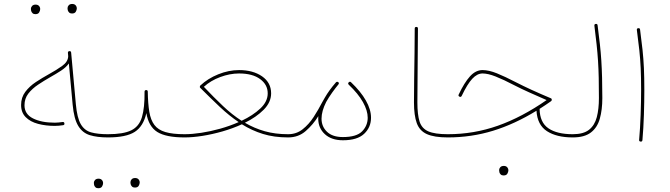

<svg xmlns="http://www.w3.org/2000/svg" viewBox="-20 -723 3460 991"><path d="M88.9 -181.2Q88.9 -220.2 110.6 -249Q132.3 -277.8 165.3 -299.6Q198.2 -321.3 231.9 -339.8Q271 -361.3 301 -382.8Q331.1 -404.3 332 -432.6L330.6 -449.7Q329.6 -458 337.9 -459Q346.2 -460 347.2 -451.7L371.6 -184.6Q377.9 -114.7 397 -82Q416 -49.3 450.4 -39.8Q484.9 -30.3 536.6 -30.3H537.1Q545.4 -30.3 545.4 -22Q545.4 -13.7 537.1 -13.7H536.6Q481.4 -13.7 443.6 -25.4Q405.8 -37.1 383.8 -73.2Q361.8 -109.4 355 -182.6L335.4 -395.5Q321.3 -375.5 295.2 -358.4Q269 -341.3 239.3 -324.7Q207.5 -306.6 176.8 -286.1Q146 -265.6 126.2 -240Q106.4 -214.4 106.4 -179.7Q106.4 -133.8 150.4 -111.8Q194.3 -89.8 262.7 -89.8Q272.9 -89.8 282.7 -90.8Q292.5 -91.8 303.2 -93.3Q311.5 -94.2 312.5 -85.9Q313.5 -77.6 305.2 -76.7Q294.4 -75.2 284.2 -74.2Q273.9 -73.2 262.7 -73.2Q216.3 -73.2 176.5 -83.7Q136.7 -94.2 112.8 -118.2Q88.9 -142.1 88.9 -181.2ZM328.6 -681.2Q328.6 -689 334.7 -695.8Q340.8 -702.6 353 -702.6Q366.2 -702.6 372.6 -692.9Q376.5 -687 376.5 -680.2Q376.5 -671.4 371.1 -662.4Q365.7 -653.3 351.6 -653.3Q342.3 -653.3 337.2 -658.2Q332 -663.1 330.1 -669.4Q328.6 -674.8 328.6 -681.2ZM139.6 -677.7Q139.6 -685.5 145.8 -692.4Q151.9 -699.2 164.1 -699.2Q177.2 -699.2 183.6 -689.5Q187.5 -683.6 187.5 -676.8Q187.5 -668 182.1 -658.9Q176.8 -649.9 162.6 -649.9Q153.3 -649.9 148.2 -654.8Q143.1 -659.7 141.1 -666Q139.6 -671.4 139.6 -677.7Z M528.3 -22Q528.3 -30.3 537.1 -30.3Q616.7 -30.3 657.5 -50.3Q698.2 -70.3 712.6 -118.4Q727.1 -166.5 726.1 -249.5Q726.1 -258.3 735.4 -258.3Q742.7 -257.3 742.7 -250Q743.7 -188 750.7 -145.8Q757.8 -103.5 776.9 -78.1Q795.9 -52.7 833.3 -41.5Q870.6 -30.3 932.6 -30.3H933.1Q941.4 -30.3 941.4 -22Q941.4 -13.7 933.1 -13.7H932.6Q836.9 -13.7 792 -41.7Q747.1 -69.8 735.4 -139.2Q720.2 -71.3 675.8 -42.5Q631.3 -13.7 537.1 -13.7Q528.3 -13.7 528.3 -22ZM653.3 217.3Q653.3 209.5 659.4 202.6Q665.5 195.8 677.7 195.8Q690.9 195.8 697.3 205.6Q701.2 211.4 701.2 218.3Q701.2 227.1 695.8 236.1Q690.4 245.1 676.3 245.1Q667 245.1 661.9 240.2Q656.7 235.4 654.8 229Q653.3 223.6 653.3 217.3ZM464.4 220.7Q464.4 212.9 470.5 206.1Q476.6 199.2 488.8 199.2Q502 199.2 508.3 209Q512.2 214.8 512.2 221.7Q512.2 230.5 506.8 239.5Q501.5 248.5 487.3 248.5Q478 248.5 472.9 243.7Q467.8 238.8 465.8 232.4Q464.4 227.1 464.4 220.7Z M924.3 -22Q924.3 -30.3 933.1 -30.3Q971.7 -30.3 1019.3 -37.6Q1066.9 -44.9 1116.7 -58.8Q1166.5 -72.8 1211.9 -92.8Q1162.6 -126 1114.7 -171.1Q1066.9 -216.3 1014.2 -269Q1014.2 -269 1013.7 -269.5Q1009.8 -273.4 1012.2 -278.8Q1012.2 -278.8 1012.2 -279.3Q1013.2 -280.8 1013.7 -281.2Q1013.7 -281.2 1014.2 -281.7Q1052.7 -317.9 1106.7 -339.6Q1160.6 -361.3 1213.9 -361.3Q1286.1 -361.3 1332.8 -328.9Q1379.4 -296.4 1379.4 -241.2Q1379.4 -195.3 1341.1 -156.7Q1302.7 -118.2 1244.1 -89.4Q1292.5 -61 1346.4 -45.7Q1400.4 -30.3 1466.8 -30.3H1467.3Q1475.6 -30.3 1475.6 -22Q1475.6 -13.7 1467.3 -13.7H1466.8Q1395 -13.7 1337.4 -31.5Q1279.8 -49.3 1228.5 -81.5Q1181.6 -60.1 1128.9 -44.9Q1076.2 -29.8 1025.4 -21.7Q974.6 -13.7 933.1 -13.7Q924.3 -13.7 924.3 -22ZM1213.9 -343.8Q1166.5 -343.8 1116.9 -325.4Q1067.4 -307.1 1032.2 -274.9Q1084 -220.2 1130.9 -175.8Q1177.7 -131.3 1227.1 -99.6Q1285.2 -127 1323.5 -162.8Q1361.8 -198.7 1361.8 -241.2Q1361.8 -286.1 1322.5 -314.9Q1283.2 -343.8 1213.9 -343.8Z M1459 -22Q1459 -30.3 1467.3 -30.3Q1509.8 -30.3 1542 -55.7Q1574.2 -81.1 1598.9 -119.1Q1623.5 -157.2 1643.1 -195.3Q1648.9 -206.5 1656.7 -219.2Q1678.2 -256.8 1713.9 -297.9Q1716.3 -300.8 1720.2 -300.8Q1723.6 -300.8 1726.1 -298.8Q1731.9 -293.9 1726.6 -287.1Q1726.6 -287.1 1726.6 -287.1Q1726.6 -287.1 1726.6 -287.1Q1711.9 -269.5 1694.3 -244.9Q1676.8 -220.2 1663.6 -196.8Q1639.6 -149.4 1639.6 -110.4Q1639.6 -69.8 1668 -42.7Q1696.3 -15.6 1750 -15.6Q1820.3 -15.6 1849.1 -45.2Q1877.9 -74.7 1877.9 -115.2Q1877.9 -152.3 1853.3 -196Q1828.6 -239.7 1780.3 -285.6Q1773.9 -292 1779.8 -297.9Q1786.1 -304.2 1792 -298.3Q1841.8 -251 1868.4 -204.3Q1895 -157.7 1895 -115.2Q1895 -65.9 1859.6 -32.5Q1824.2 1 1750 1Q1690.9 1 1656.7 -30.5Q1622.6 -62 1622.6 -110.4Q1622.6 -116.7 1623 -123.5Q1596.2 -80.1 1558.3 -46.9Q1520.5 -13.7 1467.3 -13.7Q1459 -13.7 1459 -22Z M2116.7 -194.3Q2116.7 -251.5 2117.7 -316.7Q2118.7 -381.8 2119.6 -448.5Q2120.6 -515.1 2120.6 -575.7Q2120.6 -584 2128.9 -584Q2137.2 -584 2137.2 -575.7Q2137.2 -484.4 2135.7 -382.3Q2134.3 -280.3 2134.3 -194.3Q2134.3 -131.8 2145.5 -95.9Q2156.7 -60.1 2190.4 -45.2Q2224.1 -30.3 2291 -30.3H2291.5Q2299.8 -30.3 2299.8 -22Q2299.8 -13.7 2291.5 -13.7H2291Q2221.2 -13.7 2183.3 -30.8Q2145.5 -47.9 2131.1 -87.6Q2116.7 -127.4 2116.7 -194.3Z M2470.7 -361.3Q2502.9 -361.3 2544.4 -344.7Q2585.9 -328.1 2644 -297.9Q2680.2 -279.3 2724.4 -259Q2768.6 -238.8 2823.2 -215.8Q2828.1 -213.9 2828.1 -208Q2828.1 -203.6 2824.2 -200.7Q2794.4 -179.7 2765.1 -161.1Q2766.1 -91.3 2810.5 -60.8Q2855 -30.3 2936 -30.3H2936.5Q2944.8 -30.3 2944.8 -22Q2944.8 -13.7 2936.5 -13.7H2936Q2853 -13.7 2803.2 -45.9Q2753.4 -78.1 2749 -151.4Q2636.7 -82.5 2524.9 -48.1Q2413.1 -13.7 2291.5 -13.7Q2282.7 -13.7 2282.7 -22Q2282.7 -30.3 2291.5 -30.3Q2425.8 -30.3 2550 -74.2Q2674.3 -118.2 2801.3 -206.5Q2752 -228 2711.2 -246.3Q2670.4 -264.6 2636.2 -282.2Q2578.1 -312.5 2538.3 -328.1Q2498.5 -343.8 2470.7 -343.8Q2442.9 -343.8 2417.5 -316.4Q2392.1 -289.1 2363.3 -228.5Q2359.4 -220.2 2351.6 -224.1Q2343.8 -228 2347.7 -235.4Q2376.5 -296.4 2405.8 -328.9Q2435.1 -361.3 2470.7 -361.3ZM2556.2 154.8Q2556.2 147 2562.3 140.1Q2568.4 133.3 2580.6 133.3Q2593.8 133.3 2600.1 143.1Q2604 148.9 2604 155.8Q2604 164.6 2598.6 173.6Q2593.3 182.6 2579.1 182.6Q2569.8 182.6 2564.7 177.7Q2559.6 172.9 2557.6 166.5Q2556.2 161.1 2556.2 154.8Z M2928.2 -22Q2928.2 -30.3 2936.5 -30.3Q2991.2 -30.3 3020.3 -53.2Q3049.3 -76.2 3060.3 -118.2Q3071.3 -160.2 3071.3 -216.8Q3071.3 -274.9 3070.3 -320.8Q3069.3 -366.7 3066.7 -408.4Q3064 -450.2 3059.3 -493.9Q3054.7 -537.6 3047.9 -590.3Q3046.9 -598.6 3055.2 -599.6Q3063.5 -600.6 3064.5 -592.3Q3071.3 -539.6 3076.2 -495.6Q3081.1 -451.7 3083.7 -409.7Q3086.4 -367.7 3087.6 -321.3Q3088.9 -274.9 3088.9 -216.8Q3088.9 -156.2 3075.9 -110.4Q3063 -64.5 3029.8 -39.1Q2996.6 -13.7 2936.5 -13.7Q2928.2 -13.7 2928.2 -22Z M3267.1 -568.4Q3266.1 -576.7 3274.4 -577.6Q3282.7 -578.6 3283.7 -570.3Q3291.5 -511.7 3296.4 -465.8Q3301.3 -419.9 3303.5 -371.8Q3305.7 -323.7 3305.7 -259.3Q3305.7 -198.7 3303.5 -129.9Q3301.3 -61 3295.9 0Q3294.9 8.8 3286.6 7.8Q3277.8 6.8 3278.8 -1Q3284.2 -61 3286.6 -129.9Q3289.1 -198.7 3289.1 -259.3Q3289.1 -323.2 3286.9 -370.8Q3284.7 -418.5 3279.8 -464.1Q3274.9 -509.8 3267.1 -568.4Z"/></svg>

Font: Mikhak-DS1-FD Thin
Style: Regular
Weight: 100
Designer: Amin Abedi
Version: Version 3.2